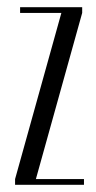

<svg xmlns="http://www.w3.org/2000/svg" viewBox="-20 -515 267 535"><path d="M22 0V-16L151 -479H36V-495H209V-479L80 -16H214V0Z"/></svg>

Font: Moniqa Cond Heading
Style: Regular
Weight: 400
Width: 3
Designer: Rajesh Rajput
Foundry: Rajesh Rajput
Version: Version 1.000